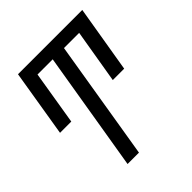

<svg xmlns="http://www.w3.org/2000/svg" viewBox="-200 -653 1001 1001"><g transform="rotate(-45 300.0 -152.5)"><path d="M166 215 276 -447H164L115 -149H32L93 -520H567L505 -149H421L471 -447H359L250 215Z"/></g></svg>

Font: Iosevka SS04 Extended Oblique
Style: Regular
Weight: 400
Width: 7
Italic angle: -9°
Monospace: yes
Designer: Belleve Invis
Foundry: Belleve Invis
Version: Version 19.0.0; ttfautohint (v1.8.4)